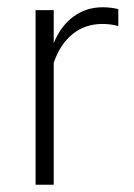

<svg xmlns="http://www.w3.org/2000/svg" viewBox="-20 -509 368 529"><path d="M78 0V-481H128V-390Q147 -437 182 -463Q217 -489 263 -489Q284 -489 306 -484V-437Q297 -440 285 -441.5Q273 -443 262 -443Q215 -443 180.5 -415.5Q146 -388 128 -336V0Z"/></svg>

Font: Red Hat Text Light
Style: Regular
Weight: 300
Designer: Pentagram, MCKL
Foundry: Pentagram, MCKL
Version: Version 1.023; ttfautohint (v1.8.3)